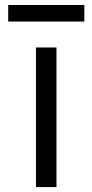

<svg xmlns="http://www.w3.org/2000/svg" viewBox="-20 -757 374 777"><path d="M125.5 -564.9H208.5V0H125.5ZM13.2 -736.8H321.3V-669.9H13.2Z"/></svg>

Font: Duru Sans
Style: Regular
Weight: 400
Designer: Onur Yazõcõgil
Foundry: Onur Yazõcõgil
Version: Version 1.001